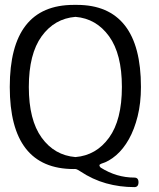

<svg xmlns="http://www.w3.org/2000/svg" viewBox="-20 -688 652 786"><path d="M557 -332Q557 -266 543.5 -212Q530 -158 507.5 -118Q485 -78 455.5 -52.5Q426 -27 395 -18Q387 -15 387 -11Q387 -7 392 -2Q457 39 530 39Q547 39 547 58Q547 78 530 78Q470 78 414.5 62.5Q359 47 308 13Q299 7 293.5 5Q288 3 282 4Q20 4 20 -332Q20 -668 282 -668H295Q425 -668 491 -584Q557 -500 557 -332ZM479 -332Q479 -467 426.5 -539.5Q374 -612 289 -619Q203 -612 150.5 -539.5Q98 -467 98 -332Q98 -197 150.5 -124.5Q203 -52 289 -45Q374 -52 426.5 -124.5Q479 -197 479 -332Z"/></svg>

Font: Jura
Style: Regular
Weight: 400
Designer: Ed Merritt
Foundry: Ten by Twenty
Version: Version 1.007